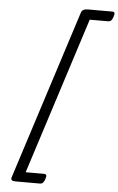

<svg xmlns="http://www.w3.org/2000/svg" viewBox="-71 -1122 764 1243"><g transform="rotate(5 311.5 -500.0)"><path d="M618 -1042Q613 -1025 605 -1017.5Q597 -1010 585 -1010H466L139 10H258Q270 10 273 17Q276 24 270 43Q264 60 256.5 67.5Q249 75 238 75H79Q44 75 51 52L405 -1051Q412 -1075 448 -1075H606Q618 -1075 621.5 -1068Q625 -1061 618 -1042Z"/></g></svg>

Font: Playwrite RO Light
Style: Regular
Weight: 300
Version: Version 1.002